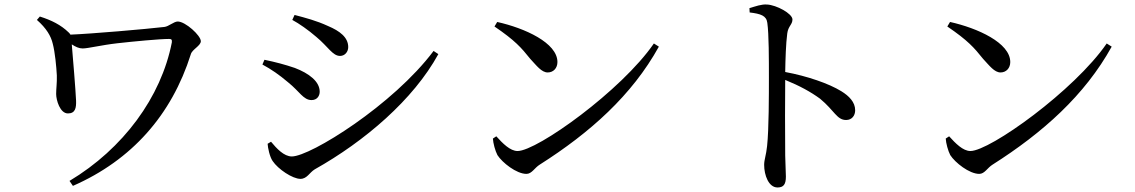

<svg xmlns="http://www.w3.org/2000/svg" viewBox="-20 -786 5015 848"><path d="M143 -698C185 -661 205 -627 213 -593C223 -555 229 -491 231 -453C232 -418 228 -396 228 -371C228 -344 245 -285 280 -285C313 -285 317 -310 316 -341C314 -388 302 -532 297 -590C314 -579 329 -572 345 -572C369 -572 428 -587 499 -595C570 -603 685 -614 727 -614C738 -614 740 -610 739 -599C692 -357 524 -129 287 13L302 35C562 -79 738 -278 823 -547C829 -568 867 -584 867 -604C867 -629 799 -691 765 -691C748 -691 725 -669 706 -667C620 -657 387 -637 291 -633C289 -636 287 -640 283 -643C249 -676 207 -697 156 -713Z M1377 -623C1430 -579 1449 -539 1482 -539C1503 -539 1518 -557 1518 -578C1518 -621 1481 -649 1429 -671C1377 -695 1330 -707 1281 -720L1271 -698C1301 -682 1341 -654 1377 -623ZM1269 -95C1234 -95 1202 -130 1177 -160L1162 -151C1163 -133 1171 -94 1184 -75C1208 -39 1272 4 1307 4C1336 4 1347 -24 1370 -38C1591 -162 1806 -346 1916 -547L1895 -561C1717 -323 1351 -95 1269 -95ZM1253 -422C1303 -382 1320 -344 1356 -344C1381 -344 1392 -363 1392 -381C1392 -426 1345 -462 1282 -486C1238 -501 1196 -512 1148 -522L1139 -501C1178 -480 1213 -456 1253 -422Z M2164 -669C2255 -607 2282 -576 2322 -526C2350 -496 2372 -466 2399 -466C2424 -466 2442 -485 2442 -512C2442 -597 2297 -662 2176 -689ZM2266 -119C2233 -119 2200 -153 2172 -184L2157 -174C2158 -154 2167 -120 2177 -101C2198 -68 2261 -18 2305 -18C2329 -18 2341 -45 2364 -59C2586 -200 2771 -365 2890 -580L2868 -594C2725 -386 2352 -119 2266 -119Z M3291 -731C3340 -725 3365 -717 3369 -685C3376 -636 3376 -523 3376 -442C3376 -370 3376 -215 3368 -141C3364 -101 3355 -81 3355 -58C3355 -12 3375 42 3414 42C3441 42 3451 28 3451 -6C3451 -22 3449 -53 3448 -99C3447 -200 3447 -355 3448 -433C3512 -407 3561 -380 3602 -350C3666 -297 3676 -256 3717 -256C3743 -256 3757 -276 3757 -299C3757 -335 3730 -362 3696 -383C3641 -417 3545 -450 3448 -468C3449 -525 3451 -593 3457 -638C3461 -671 3480 -677 3480 -700C3480 -726 3409 -764 3368 -766C3343 -768 3317 -758 3290 -750Z M4164 -669C4255 -607 4282 -576 4322 -526C4350 -496 4372 -466 4399 -466C4424 -466 4442 -485 4442 -512C4442 -597 4297 -662 4176 -689ZM4266 -119C4233 -119 4200 -153 4172 -184L4157 -174C4158 -154 4167 -120 4177 -101C4198 -68 4261 -18 4305 -18C4329 -18 4341 -45 4364 -59C4586 -200 4771 -365 4890 -580L4868 -594C4725 -386 4352 -119 4266 -119Z"/></svg>

Font: Noto Serif CJK JP Medium
Style: Regular
Weight: 500
Designer: Ryoko NISHIZUKA 西塚涼子 (kana & ideographs); Frank Grießhammer (Latin, Greek & Cyrillic); Wenlong ZHANG 张文龙 (bopomofo); San
Foundry: Adobe Systems Incorporated
Version: Version 1.000;PS 1;hotconv 16.6.53;makeotf.lib2.5.65590